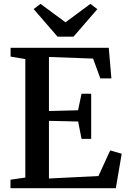

<svg xmlns="http://www.w3.org/2000/svg" viewBox="-20 -996 675 1016"><path d="M114 -56.5V-683.5L36 -696.5V-743H555.5L569.5 -581H511L472.5 -686L239 -694.5V-408.5L393 -412.5L411.5 -500H462.5V-261H411.5L393.5 -353L239 -356.5V-51.5L501 -64.5L563 -200L624 -182.5L593 0H35.5V-45ZM284.5 -802 158 -948 194.5 -975.5 326.5 -878 458.5 -975.5 495 -947.5 369 -802Z"/></svg>

Font: Merriweather 48pt SemiBold
Style: Regular
Weight: 600
Version: Version 2.100